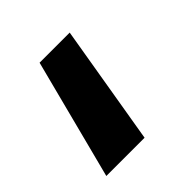

<svg xmlns="http://www.w3.org/2000/svg" viewBox="-92 -137 417 417"><g transform="rotate(-45 117.0 72.0)"><path d="M10 210 81.5 -66.5H174L127.5 210Z"/></g></svg>

Font: Geologica Thin Roman Medium
Style: Regular
Weight: 500
Version: Version 1.010;gftools[0.9.28]